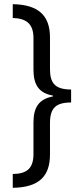

<svg xmlns="http://www.w3.org/2000/svg" viewBox="-20 -737 402 918"><path d="M41 95V161C167 159 219 106 219 1V-149C219 -219 246 -247 320 -247V-309C240 -309 219 -343 219 -407V-558C219 -665 161 -715 41 -717V-651C105 -649 140 -624 140 -555V-405C140 -331 166 -292 233 -280V-276C166 -263 140 -224 140 -151V-1C140 66 111 94 41 95Z"/></svg>

Font: Noto Sans Ethiopic ExtCond
Style: Regular
Weight: 400
Width: 2
Designer: Monotype Design Team
Foundry: Monotype Imaging Inc.
Version: Version 2.102